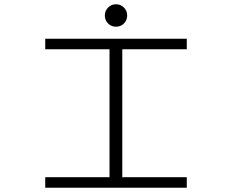

<svg xmlns="http://www.w3.org/2000/svg" viewBox="-20 -882 1090 902"><path d="M562.2 -771.8Q547 -756.5 525 -756.5Q503 -756.5 487.8 -771.8Q472.5 -787 472.5 -809Q472.5 -831 487.8 -846.5Q503 -862 525 -862Q547 -862 562.2 -846.5Q577.5 -831 577.5 -809Q577.5 -787 562.2 -771.8ZM857.5 -650.5H554.5V-49.5H857.5V0H192.5V-49.5H494.5V-650.5H192.5V-700H857.5Z"/></svg>

Font: League Mono Extended UltraLight
Style: Regular
Weight: 200
Width: 9
Designer: Tyler Finck
Foundry: The League of Moveable Type / Tyler Finck
Version: Version 2.210